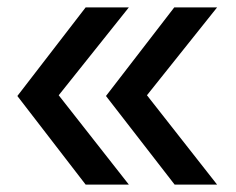

<svg xmlns="http://www.w3.org/2000/svg" viewBox="-20 -540 640 520"><path d="M568 -40H453L267 -280L452 -520H568L378 -282ZM329 -40H212L27 -280L212 -520H329L139 -282Z"/></svg>

Font: Maple Mono Normal NL Medium
Style: Regular
Weight: 500
Monospace: yes
Designer: subframe7536
Version: Version 7.000